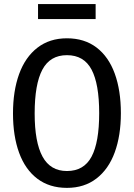

<svg xmlns="http://www.w3.org/2000/svg" viewBox="-20 -907 655 940"><path d="M307.7 12.8Q222.1 12.8 162.8 -32.1Q103.6 -76.9 73.6 -159Q43.6 -241 43.6 -351.8Q43.6 -461.5 73.6 -544.4Q103.6 -627.2 163.1 -673.3Q222.6 -719.5 307.7 -719.5Q393.3 -719.5 452.6 -674.4Q511.8 -629.2 541.8 -546.7Q571.8 -464.1 571.8 -352.8Q571.8 -243.6 541.8 -161.3Q511.8 -79 452.3 -33.1Q392.8 12.8 307.7 12.8ZM307.7 -636.9Q225.1 -636.9 187.4 -565.9Q149.7 -494.9 149.7 -351.8Q149.7 -210.8 188.2 -140.3Q226.7 -69.7 307.7 -69.7Q390.8 -69.7 428.2 -140Q465.6 -210.3 465.6 -352.8Q465.6 -495.9 428.2 -566.4Q390.8 -636.9 307.7 -636.9ZM448.2 -887.2V-813.8H166.2V-887.2Z"/></svg>

Font: Fira Code Fixed Retina
Style: Regular
Weight: 450
Monospace: yes
Designer: Carrois Corporate, Edenspiekermann AG, Nikita Prokopov
Foundry: Carrois Corporate, Edenspiekermann AG, Nikita Prokopov
Version: Version 5.002